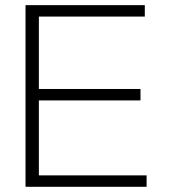

<svg xmlns="http://www.w3.org/2000/svg" viewBox="-20 -718 649 738"><path d="M536.6 -698.2V-654.3H129.4V-376H520V-332H129.4V-43.9H543.5V0H78.1V-698.2Z"/></svg>

Font: Voltera Light
Style: Light
Weight: 300
Designer: Bernd Montag
Version: Version 1.301